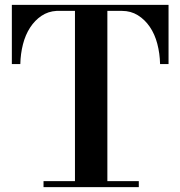

<svg xmlns="http://www.w3.org/2000/svg" viewBox="-20 -774 745 794"><path d="M160 -25H290V-729H214Q179 -727 151.5 -708.5Q124 -690 104.5 -660Q85 -630 75 -591Q65 -552 64 -509H29V-754H677V-509H642Q641 -553 630.5 -593Q620 -633 599.5 -663Q579 -693 550 -711Q521 -729 484 -729H424V-25H554V0H160Z"/></svg>

Font: Libre Bodoni
Style: Regular
Weight: 400
Designer: Pablo Impallari, Rodrigo Fuenzalida
Foundry: Pablo Impallari, Rodrigo Fuenzalida
Version: Version 1.001; ttfautohint (v1.5.65-e2d9)